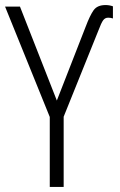

<svg xmlns="http://www.w3.org/2000/svg" viewBox="-20 -740 476 760"><path d="M177 0V-277L0 -714H59L205 -342L319 -634Q336 -679 350.5 -699.5Q365 -720 398 -720Q413 -720 427 -715V-667Q418 -670 408 -670Q396 -670 388.5 -660Q381 -650 369 -618L232 -278V0Z"/></svg>

Font: Noto Sans Condensed Light
Style: Regular
Weight: 300
Width: 3
Designer: Monotype Design Team
Foundry: Monotype Imaging Inc.
Version: Version 2.013; ttfautohint (v1.8.4.7-5d5b)